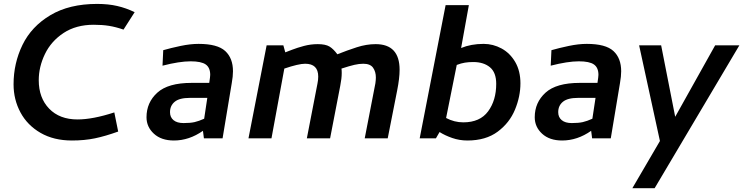

<svg xmlns="http://www.w3.org/2000/svg" viewBox="-20 -714 3836 991"><path d="M50 -278.8Q50 -200 85.6 -133.8Q121.2 -67.5 189.4 -28.1Q257.5 11.2 351.2 11.2Q416.2 11.2 470 0Q523.8 -11.2 590 -35L570 -133.8Q458.8 -97.5 380 -97.5Q287.5 -97.5 233.8 -153.1Q180 -208.8 180 -300Q180 -368.8 211.9 -435Q243.8 -501.2 308.1 -543.8Q372.5 -586.2 463.8 -586.2Q507.5 -586.2 542.5 -580.6Q577.5 -575 617.5 -561.2L675 -651.2Q631.2 -672.5 585 -683.1Q538.8 -693.8 481.2 -693.8Q337.5 -693.8 240 -635.6Q142.5 -577.5 96.2 -482.5Q50 -387.5 50 -278.8Z M822.5 -455 818.8 -375Q906.2 -397.5 963.8 -397.5Q1018.8 -397.5 1041.9 -381.2Q1065 -365 1065 -327.5Q1065 -318.8 1060 -286.2H968.8Q847.5 -286.2 791.9 -235.6Q736.2 -185 736.2 -108.8Q736.2 -58.8 774.4 -23.8Q812.5 11.2 877.5 11.2Q956.2 11.2 1027.5 -38.8L1032.5 0H1128.8L1176.2 -285Q1182.5 -320 1182.5 -346.2Q1182.5 -413.8 1142.5 -450.6Q1102.5 -487.5 1005 -487.5Q962.5 -487.5 911.9 -476.9Q861.2 -466.2 822.5 -455ZM927.5 -78.8Q893.8 -78.8 875.6 -93.8Q857.5 -108.8 857.5 -135Q857.5 -168.8 881.9 -188.8Q906.2 -208.8 960 -208.8H1050L1033.8 -101.2Q1006.2 -88.8 984.4 -83.8Q962.5 -78.8 927.5 -78.8Z M1356.2 -480 1262.5 0H1381.2L1447.5 -360Q1521.2 -385 1555 -385Q1622.5 -385 1622.5 -318.8Q1622.5 -301.2 1618.8 -283.8L1563.8 0H1683.8L1736.2 -271.2Q1743.8 -308.8 1743.8 -337.5Q1743.8 -352.5 1742.5 -360Q1785 -373.8 1809.4 -379.4Q1833.8 -385 1855 -385Q1891.2 -385 1905.6 -364.4Q1920 -343.8 1920 -313.8Q1920 -301.2 1917.5 -283.8L1862.5 0H1981.2L2030 -247.5Q2042.5 -310 2042.5 -353.8Q2042.5 -486.2 1918.8 -486.2Q1871.2 -486.2 1821.2 -470Q1771.2 -453.8 1721.2 -433.8Q1701.2 -461.2 1680.6 -473.8Q1660 -486.2 1620 -486.2Q1583.8 -486.2 1548.8 -476.9Q1513.8 -467.5 1488.1 -457.5Q1462.5 -447.5 1452.5 -443.8L1442.5 -480Z M2146.2 0H2230L2248.8 -32.5Q2276.2 -15 2313.8 -1.9Q2351.2 11.2 2392.5 11.2Q2487.5 11.2 2548.8 -34.4Q2610 -80 2638.1 -148.1Q2666.2 -216.2 2666.2 -283.8Q2666.2 -347.5 2639.4 -393.8Q2612.5 -440 2568.8 -463.8Q2525 -487.5 2476.2 -487.5Q2411.2 -487.5 2360 -466.2L2400 -687.5H2280ZM2541.2 -281.2Q2541.2 -196.2 2499.4 -139.4Q2457.5 -82.5 2371.2 -82.5Q2325 -82.5 2282.5 -105L2337.5 -378.8Q2360 -387.5 2379.4 -390.6Q2398.8 -393.8 2422.5 -393.8Q2476.2 -393.8 2508.8 -366.9Q2541.2 -340 2541.2 -281.2Z M2826.2 -455 2822.5 -375Q2910 -397.5 2967.5 -397.5Q3022.5 -397.5 3045.6 -381.2Q3068.8 -365 3068.8 -327.5Q3068.8 -318.8 3063.8 -286.2H2972.5Q2851.2 -286.2 2795.6 -235.6Q2740 -185 2740 -108.8Q2740 -58.8 2778.1 -23.8Q2816.2 11.2 2881.2 11.2Q2960 11.2 3031.2 -38.8L3036.2 0H3132.5L3180 -285Q3186.2 -320 3186.2 -346.2Q3186.2 -413.8 3146.2 -450.6Q3106.2 -487.5 3008.8 -487.5Q2966.2 -487.5 2915.6 -476.9Q2865 -466.2 2826.2 -455ZM2931.2 -78.8Q2897.5 -78.8 2879.4 -93.8Q2861.2 -108.8 2861.2 -135Q2861.2 -168.8 2885.6 -188.8Q2910 -208.8 2963.8 -208.8H3053.8L3037.5 -101.2Q3010 -88.8 2988.1 -83.8Q2966.2 -78.8 2931.2 -78.8Z M3386.2 13.8 3243.8 257.5H3358.8L3796.2 -480H3671.2L3465 -111.2L3392.5 -480H3278.8Z"/></svg>

Font: Cambay
Style: Bold Italic
Weight: 700
Italic angle: -11°
Designer: Pooja Saxena
Foundry: Pooja Saxena
Version: Version 1.006;PS 001.006;hotconv 1.0.70;makeotf.lib2.5.58329